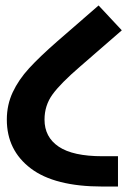

<svg xmlns="http://www.w3.org/2000/svg" viewBox="-20 -683 511 703"><path d="M5 -245Q5 -299 26.5 -345Q48 -391 86.5 -433Q125 -475 189 -531L341 -663L426 -572L274 -440Q202 -378 172.5 -337.5Q143 -297 143 -245Q143 -181 195 -146Q247 -111 355 -111H412V0H355Q180 0 92.5 -66.5Q5 -133 5 -245Z"/></svg>

Font: Biryani ExtraBold
Style: Regular
Weight: 800
Designer: Dan Reynolds and Mathieu Reguer
Foundry: Dan Reynolds and Mathieu Reguer
Version: Version 1.004; ttfautohint (v1.1) -l 5 -r 5 -G 72 -x 0 -D la